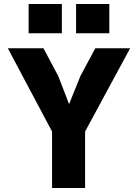

<svg xmlns="http://www.w3.org/2000/svg" viewBox="-20 -939 690 959"><path d="M240 0V-282L19 -698H197L271 -559L325 -419L382 -560L456 -698H630L405 -282V0ZM360 -773V-919H526V-773ZM123 -773V-919H289V-773Z"/></svg>

Font: Azeret Mono Thin
Style: Bold
Weight: 700
Version: Version 1.002